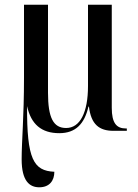

<svg xmlns="http://www.w3.org/2000/svg" viewBox="-20 -556 586 816"><path d="M147 240C190 240 211 212 211 174C122 170 94 120 95 -105C112 -28 156 10 232 10C302 10 339 -30 356 -103H358C367 -27 402 0 462 0H519V-10H515C475 -10 455 -33 455 -98V-536H354V-191C354 -77 320 -12 261 -12C207 -12 184 -55 184 -162V-536H82V-225C82 -58 72 45 72 121C72 214 106 240 147 240Z"/></svg>

Font: Noto Serif Display Condensed Medium
Style: Regular
Weight: 500
Width: 3
Designer: Monotype Design Team
Foundry: Monotype Imaging Inc.
Version: Version 2.009